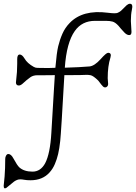

<svg xmlns="http://www.w3.org/2000/svg" viewBox="-32 -881 731 1032"><path d="M395.5 -477.5 314 -477.1Q296.4 -165 291.7 -123.3Q287.1 -81.5 280.5 -53.2Q273.9 -24.9 262.9 0.7Q252 26.4 234.4 45.9Q196.8 87.9 132.3 87.9Q111.8 87.9 99.1 85.4Q86.4 83 76.9 83Q67.4 83 59.6 86.2Q51.8 89.4 43.9 94.7L2 128.9Q-12.2 137.2 -12.2 117.7L-7.3 67.9Q-3.9 24.4 -3.9 -27.3Q-3.9 -37.1 1 -45.2Q5.9 -53.2 12.7 -53.2Q27.8 -53.2 40.5 -28.8Q60.5 8.3 72.3 19Q97.7 41.5 142.6 41.5Q186.5 41.5 210.9 -3.9Q237.8 -55.7 244.1 -168L257.8 -398.4Q260.3 -440.9 262.7 -477.1Q231.9 -476.6 210 -476.6H169.4Q146.5 -476.6 131.3 -465.8Q112.3 -452.6 88.9 -430.7Q78.1 -421.4 69.3 -421.4Q53.7 -421.4 53.7 -438L59.1 -494.1Q60.5 -521.5 60.5 -539.1V-563.5Q60.5 -587.9 74.2 -587.9Q86.9 -587.9 99.6 -566.9Q114.3 -541 149.4 -521.5Q158.7 -516.1 169.7 -516.1Q180.7 -516.1 190.2 -515.9Q199.7 -515.6 209.5 -515.6Q229 -515.1 265.6 -516.6Q272.5 -597.2 280.8 -632.1Q289.1 -667 303.5 -699.7Q317.9 -732.4 342.8 -757.8Q412.6 -830.1 547.4 -812.5Q589.4 -807.1 600.3 -812Q611.3 -816.9 618.2 -822.8L648.9 -853Q658.2 -860.8 666.5 -860.8Q684.6 -860.8 676.8 -828.1Q671.4 -803.2 671.4 -768.1L674.8 -709.5Q674.8 -692.4 662.6 -692.4Q650.4 -692.4 637.7 -705.1Q625 -717.8 618.7 -725.8Q612.3 -733.9 605 -742.2Q587.9 -760.7 573 -764.9Q558.1 -769 536.1 -769H479Q408.7 -769 370.1 -714.4Q325.7 -651.9 316.4 -517.1Q398.4 -519.5 449.2 -523.9Q475.6 -526.4 508.8 -563Q539.1 -597.2 548.8 -597.2Q569.3 -597.2 561.5 -571.3Q546.9 -525.9 546.9 -460.9L549.3 -429.2Q549.3 -421.4 544.4 -416.3Q539.6 -411.1 533.2 -411.1Q526.9 -411.1 522 -415.8Q517.1 -420.4 512.2 -426.8L496.1 -447.8Q469.2 -474.1 454.6 -476.8Q439.9 -479.5 427.5 -478.5Q415 -477.5 395.5 -477.5Z"/></svg>

Font: Snowburst One
Style: Regular
Weight: 400
Designer: Annet Stirling
Foundry: Annet Stirling
Version: Version 1.001